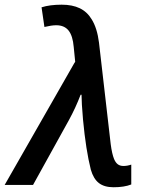

<svg xmlns="http://www.w3.org/2000/svg" viewBox="-75 -786 608 816"><path d="M311 -64.9Q290 -147.9 277.8 -277.8Q271.5 -350.1 271.5 -383.3H267.6Q246.6 -328.1 217.8 -275.4L65.4 0H-55.2L240.7 -517.6L244.6 -523.4L238.3 -586.4Q234.4 -633.3 216.6 -656Q198.7 -678.7 164.1 -678.7Q144.5 -678.7 113.8 -671.4L101.6 -754.9Q136.7 -766.1 187 -766.1Q232.4 -766.1 263.9 -751Q295.4 -735.8 314.5 -704.1Q337.9 -667 345.7 -605L395.5 -173.3Q400.9 -132.3 409.7 -110.4Q416 -95.2 425.5 -87.9Q435.1 -80.6 449.7 -80.6Q465.8 -80.6 482.9 -86.4V-2Q453.1 9.8 407.7 9.8Q368.2 9.8 345.2 -8.1Q322.3 -25.9 311 -64.9Z"/></svg>

Font: Viking Open Sans Light
Style: Bold Italic
Weight: 600
Italic angle: -12°
Foundry: Ascender Corporation
Version: Version 2.000